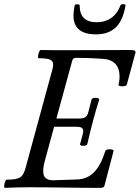

<svg xmlns="http://www.w3.org/2000/svg" viewBox="-23 -910 678 933"><path d="M443 -743C528 -743 572 -791 587 -884C588 -892 565 -891 563 -885C543 -832 504 -802 447 -802C392 -802 364 -828 364 -885C364 -891 341 -890 340 -885C337 -867 334 -850 334 -834C334 -773 372 -743 443 -743ZM1 3C40 1 80 0 120 0C236 0 350 3 460 3C477 3 482 1 485 -9L529 -177C529 -187 492 -187 489 -177C460 -84 418 -41 354 -38L235 -34C203 -34 187 -48 187 -77C187 -91 189 -108 195 -129L240 -294H348C379 -294 386 -284 379 -258L366 -209C364 -199 398 -199 401 -209C410 -248 420 -288 428 -319C437 -352 448 -392 459 -426C459 -438 425 -437 422 -427L407 -368C400 -339 388 -334 357 -334H251L328 -615C330 -624 336 -629 346 -629C378 -629 423 -628 477 -624C531 -621 558 -590 558 -538C558 -523 556 -512 553 -498C551 -488 590 -488 593 -498L635 -653C638 -665 630 -667 600 -667C503 -667 401 -666 299 -666C257 -666 216 -666 175 -667C166 -667 157 -627 165 -627C229 -627 243 -616 232 -574L102 -97C89 -47 73 -37 10 -37C1 -37 -8 3 1 3Z"/></svg>

Font: Junicode Two Beta SemiCondensed Medium
Style: Italic
Weight: 500
Width: 4
Italic angle: -10°
Version: Version 1.063